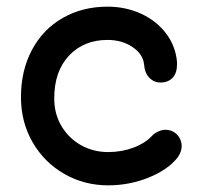

<svg xmlns="http://www.w3.org/2000/svg" viewBox="-20 -535 610 577"><path d="M43 -243Q43 -323 76 -385Q109 -447 168.5 -481Q228 -515 303 -515Q358 -515 404.5 -493.5Q451 -472 479.5 -434Q508 -396 512 -348V-342Q512 -315 498.5 -301Q485 -287 462 -287Q443 -287 429 -301Q415 -315 413 -341Q410 -372 378.5 -393.5Q347 -415 303 -415Q232 -415 187.5 -368Q143 -321 143 -239Q143 -193 164.5 -156.5Q186 -120 223 -99Q260 -78 305 -78Q346 -78 381.5 -91.5Q417 -105 438 -128Q445 -135 456 -140Q467 -145 476 -145Q498 -145 512 -130.5Q526 -116 526 -95Q526 -87 522.5 -78Q519 -69 514 -62Q485 -25 427 -1.5Q369 22 305 22Q233 22 173 -12.5Q113 -47 78 -107.5Q43 -168 43 -243Z"/></svg>

Font: Tsukimi Rounded SemiBold
Style: Regular
Weight: 600
Designer: Takashi Funayama
Foundry: Takashi Funayama
Version: Version 1.032; ttfautohint (v1.8.3)